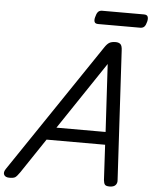

<svg xmlns="http://www.w3.org/2000/svg" viewBox="-125 -1133 948 1202"><g transform="rotate(5 349.5 -532.0)"><path d="M-20 14Q-46 14 -54 -1.5Q-62 -17 -47 -39L500 -850Q515 -873 529.5 -881.5Q544 -890 569 -890Q588 -890 599 -880.5Q610 -871 611 -839L656 -31Q658 -11 646.5 1.5Q635 14 609 14Q587 14 580 5.5Q573 -3 571 -23L559 -244H191L45 -26Q27 0 16.5 7Q6 14 -20 14ZM246 -324H555L531 -749ZM450 -993Q431 -993 426.5 -1004.5Q422 -1016 427 -1034Q432 -1056 441 -1067Q450 -1078 468 -1078H730Q750 -1078 754.5 -1065.5Q759 -1053 754 -1034Q749 -1013 740 -1003Q731 -993 713 -993Z"/></g></svg>

Font: Playwrite DK Loopet
Style: Regular
Weight: 400
Designer: Veronika Burian, José Scaglione
Foundry: TypeTogether
Version: Version 1.002